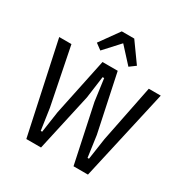

<svg xmlns="http://www.w3.org/2000/svg" viewBox="-207 -1109 1236 1279"><g transform="rotate(30 411.0 -469.5)"><path d="M171 0 21 -698H115L203 -259L227 -95H238L262 -259L354 -698H471L564 -259L587 -95H598L622 -259L710 -698H802L645 0H534L440 -442L417 -611H405L382 -442L284 0ZM459 -939 565 -791 519 -757 411 -875 303 -757 257 -791 363 -939Z"/></g></svg>

Font: IBM Plex Sans Condensed Text
Style: Regular
Weight: 450
Width: 3
Designer: Mike Abbink, Paul van der Laan, Pieter van Rosmalen
Foundry: Bold Monday
Version: Version 1.1